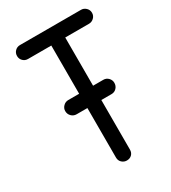

<svg xmlns="http://www.w3.org/2000/svg" viewBox="-178 -816 806 907"><g transform="rotate(-30 224.5 -362.5)"><path d="M281 -649V-386H337Q353 -386 364 -374.5Q375 -363 375 -348Q375 -331 364 -319.5Q353 -308 337 -308H281V-38Q281 -21 270.5 -10.5Q260 0 243 0Q228 0 216.5 -10.5Q205 -21 205 -38V-308H146Q130 -308 118.5 -319.5Q107 -331 107 -348Q107 -363 118.5 -374.5Q130 -386 146 -386H205V-649H78Q62 -649 51 -660Q40 -671 40 -687Q40 -703 51 -714Q62 -725 78 -725H411Q426 -725 437.5 -714Q449 -703 449 -687Q449 -671 437.5 -660Q426 -649 411 -649Z"/></g></svg>

Font: VDS Compensated
Style: Light
Weight: 300
Designer: artmaker
Foundry: artmaker
Version: Version 1.000 2012 initial release